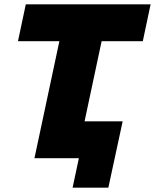

<svg xmlns="http://www.w3.org/2000/svg" viewBox="-20 -730 715 886"><path d="M254 -540H63L99 -710H675L639 -540H449L334 0H139ZM315 136 344 0H219L256 -170H546L480 136Z"/></svg>

Font: Raleway Black
Style: Italic
Weight: 900
Italic angle: -12°
Designer: Matt McInerney, Pablo Impallari, Rodrigo Fuenzalida
Foundry: Matt McInerney, Pablo Impallari, Rodrigo Fuenzalida
Version: Version 4.101;RELEASE